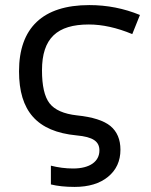

<svg xmlns="http://www.w3.org/2000/svg" viewBox="-20 -566 595 759"><path d="M181.2 163.1C206.5 169.4 237.8 172.9 274.9 172.9C330.1 172.9 374.5 159.7 407.2 132.8C439.9 106 456.1 70.3 456.1 25.9C456.1 -14.6 442.9 -45.9 416.5 -67.9C390.1 -89.4 346.2 -103.5 284.2 -109.9C231.9 -115.7 195.8 -131.8 175.8 -157.7C155.8 -183.6 146 -227.1 146 -288.1C146 -415 206.1 -469.2 331.1 -469.2C384.8 -469.2 441.9 -456.5 502.9 -431.2L533.2 -506.8C470.2 -532.7 403.8 -545.9 333 -545.9C148.9 -545.9 55.2 -455.6 55.2 -284.2C55.2 -127.4 126 -45.9 282.2 -30.8C348.1 -24.9 373 -6.8 373 28.8C373 71.8 335.9 100.1 269 100.1C239.3 100.1 210 96.2 181.2 88.9Z"/></svg>

Font: Noto Reveo Sans
Style: Regular
Weight: 400
Designer: Monotype Design team
Foundry: Monotype Imaging Inc.
Version: Version 1.04